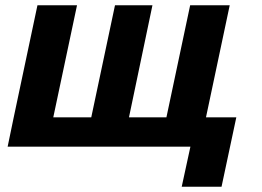

<svg xmlns="http://www.w3.org/2000/svg" viewBox="-20 -556 995 728"><path d="M9 0 32 -111 122 -536H272L182 -111H326L416 -536H558L469 -111H611L701 -536H851L761 -111H876L820 152H669L702 0Z"/></svg>

Font: Geist
Style: Bold Italic
Weight: 700
Italic angle: -12°
Designer: Basement.studio, Andrés Briganti, Mateo Zaragoza
Foundry: Basement.studio, Vercel, Andrés Briganti, Guido Ferreyra, Mateo Zaragoza
Version: Version 1.500; ttfautohint (v1.8.4.7-5d5b)